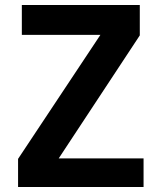

<svg xmlns="http://www.w3.org/2000/svg" viewBox="-20 -745 640 765"><path d="M52 -112 380 -606H67V-725H537V-604L214 -114H552V0H52Z"/></svg>

Font: JuliaMono
Style: Bold
Weight: 700
Monospace: yes
Designer: cormullion
Foundry: corm
Version: Version 0.055; ttfautohint (v1.8.4)